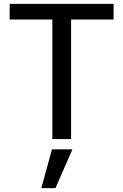

<svg xmlns="http://www.w3.org/2000/svg" viewBox="-20 -720 638 994"><path d="M251 -619H30V-700H568V-619H348V0H251ZM249 53H355L267 254H194Z"/></svg>

Font: AF Albert Sans Medium
Style: Regular
Weight: 500
Designer: Andreas Rasmussen
Foundry: a.Foundry
Version: Version 1.300;Glyphs 3.2 (3231)